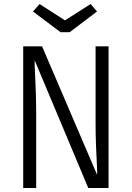

<svg xmlns="http://www.w3.org/2000/svg" viewBox="-20 -935 655 955"><path d="M419 0 152.3 -635.4Q151.8 -627.2 152.8 -601.3Q153.8 -575.4 155.6 -538.5Q157.4 -501.5 158.7 -460.3Q160 -419 160 -379.5V0H95.4V-704.6H189.2L463.1 -65.1Q464.1 -74.4 462.1 -112.8Q460 -151.3 457.7 -207.7Q455.4 -264.1 455.4 -327.2V-704.6H520V0ZM430.8 -914.9 462.6 -877.9 326.7 -774.9H281L144.1 -877.9L176.9 -914.9L303.1 -833.8Z"/></svg>

Font: Fira Code Light
Style: Regular
Weight: 300
Monospace: yes
Designer: Carrois Corporate, Edenspiekermann AG, Nikita Prokopov
Foundry: Carrois Corporate, Edenspiekermann AG, Nikita Prokopov
Version: Version 6.000; ttfautohint (v1.8.2) -l 8 -r 50 -G 200 -x 14 